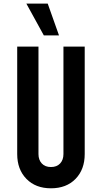

<svg xmlns="http://www.w3.org/2000/svg" viewBox="-20 -1002 551 1038"><path d="M438 -750V-169Q438 -86 388.5 -35Q339 16 255.5 16Q172.5 16 122.8 -35Q73 -86 73 -169V-750H188V-169Q188 -137.5 206 -118.2Q224 -99 255.5 -99Q287 -99 305 -118.2Q323 -137.5 323 -169V-750ZM217 -810.5 122.5 -982.5H238L299 -810.5Z"/></svg>

Font: Mohave SemiBold
Style: Regular
Weight: 600
Designer: Gumpita Rahayu
Foundry: Tokotype
Version: Version 2.003